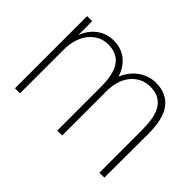

<svg xmlns="http://www.w3.org/2000/svg" viewBox="-115 -913 1185 1185"><g transform="rotate(45 478.0 -320.0)"><path d="M871 -384 870 0H827V-364Q827 -416 820.5 -459Q814 -502 796.5 -533Q779 -564 749.5 -581Q720 -598 674 -598Q632 -598 599.5 -580.5Q567 -563 545 -534Q523 -505 512.5 -467.5Q502 -430 502 -389V0H459V-380Q459 -429 451.5 -469.5Q444 -510 426.5 -538.5Q409 -567 379.5 -583Q350 -599 305 -599Q266 -599 234.5 -582Q203 -565 180.5 -536Q158 -507 146 -467.5Q134 -428 134 -382V0H90V-630H134V-513H136Q158 -570 204.5 -605Q251 -640 314 -640Q351 -640 380 -629Q409 -618 430.5 -599Q452 -580 467 -556Q482 -532 490 -505H492Q518 -568 569.5 -604Q621 -640 682 -640Q774 -640 822.5 -578Q871 -516 871 -384Z"/></g></svg>

Font: TypoPRO Sinkin Sans
Style: 200 X Light
Weight: 200
Designer: Keith Bates
Foundry: K-Type
Version: Sinkin Sans (version 1.0)  by Keith Bates   •   © 2014   www